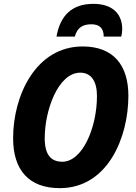

<svg xmlns="http://www.w3.org/2000/svg" viewBox="-20 -966 707 996"><path d="M273 -776H368C381 -825 412 -840 454 -840C498 -840 518 -818 518 -776H609C612 -788 614 -801 614 -815C614 -889 569 -946 464 -946C354 -946 292 -886 273 -776ZM290 10C540 10 646 -255 646 -469C646 -628 568 -725 409 -725C166 -725 48 -471 48 -249C48 -85 129 10 290 10ZM303 -127C244 -127 212 -164 212 -249C212 -397 283 -589 396 -589C453 -589 483 -545 483 -468C483 -304 408 -127 303 -127Z"/></svg>

Font: Noto Sans SemiCondensed ExtraBold
Style: Italic
Weight: 800
Width: 4
Italic angle: -12°
Designer: Monotype Design Team
Foundry: Monotype Imaging Inc.
Version: Version 2.013